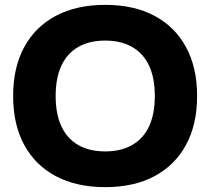

<svg xmlns="http://www.w3.org/2000/svg" viewBox="-20 -760 865 790"><path d="M413 10Q295 10 210 -35Q125 -80 79.5 -164Q34 -248 34 -365Q34 -482 79.5 -566Q125 -650 210 -695Q295 -740 413 -740Q531 -740 615.5 -695Q700 -650 745.5 -566Q791 -482 791 -365Q791 -248 745.5 -164Q700 -80 615.5 -35Q531 10 413 10ZM413 -137Q478 -137 524 -163.5Q570 -190 593.5 -240.5Q617 -291 617 -365Q617 -439 593.5 -489.5Q570 -540 524 -566.5Q478 -593 413 -593Q347 -593 301.5 -566.5Q256 -540 232.5 -489.5Q209 -439 209 -365Q209 -291 232.5 -240.5Q256 -190 301.5 -163.5Q347 -137 413 -137Z"/></svg>

Font: M PLUS 2 Thin ExtraBold
Style: Regular
Weight: 800
Version: Version 1.001